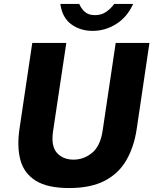

<svg xmlns="http://www.w3.org/2000/svg" viewBox="-20 -940 775 970"><path d="M329.5 10Q220 10 160.8 -27Q101.5 -64 83.2 -131.2Q65 -198.5 78.5 -289.5L143 -723H315L248.5 -280Q236.5 -202 267.5 -167.8Q298.5 -133.5 351.5 -133.5Q403.5 -133.5 445.2 -167.8Q487 -202 498.5 -280L564.5 -723H735L670.5 -287.5Q657 -197.5 618.2 -130.5Q579.5 -63.5 509 -26.8Q438.5 10 329.5 10ZM448 -784Q385 -784 339.5 -817.8Q294 -851.5 285 -920H380.5Q390 -897 408.5 -880.2Q427 -863.5 459.5 -863.5Q492.5 -863.5 516.2 -880Q540 -896.5 557 -920H652.5Q623 -854 567.5 -819Q512 -784 448 -784Z"/></svg>

Font: Public Sans ExtraBold
Style: Italic
Weight: 800
Italic angle: -8°
Designer: The Public Sans project authors (U.S. Web Design System). Libre Franklin designed by Pablo Impallari and Rodrigo Fuenzal
Version: Version 1.007; ttfautohint (v1.8.1) -l 8 -r 50 -G 200 -x 14 